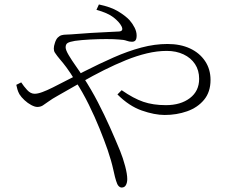

<svg xmlns="http://www.w3.org/2000/svg" viewBox="-20 -792 1040 860"><path d="M412 -748 423 -772Q476 -761 508.5 -741.5Q541 -722 560 -702Q574 -686 583 -668Q592 -650 592 -633Q592 -618 587 -611.5Q582 -605 571 -605Q559 -605 547 -609.5Q535 -614 513 -615Q492 -617 456.5 -617Q421 -617 383 -615Q345 -613 316 -609Q292 -605 283 -599.5Q274 -594 274 -580Q274 -568 288 -544.5Q302 -521 320.5 -495Q339 -469 352 -448Q389 -391 418.5 -334Q448 -277 472.5 -222Q497 -167 518 -116Q531 -84 540.5 -48Q550 -12 550 10Q550 26 544 37Q538 48 525 48Q518 48 511.5 41.5Q505 35 500 18Q496 7 487.5 -32Q479 -71 462 -121Q447 -164 426 -216Q405 -268 378 -323Q351 -378 318 -429Q294 -468 278 -489.5Q262 -511 248 -527Q236 -541 226 -556Q216 -571 226 -600Q231 -616 239 -624Q247 -632 256.5 -634.5Q266 -637 277 -637Q288 -637 298 -638Q345 -642 388 -644.5Q431 -647 464.5 -648.5Q498 -650 514 -651Q535 -653 524 -675Q514 -694 488.5 -714Q463 -734 412 -748ZM75 -423Q86 -406 101.5 -389Q117 -372 135 -372Q149 -372 169.5 -379.5Q190 -387 216 -400Q290 -438 358 -472.5Q426 -507 489.5 -535Q553 -563 613 -579Q673 -595 730 -595Q788 -595 831 -575Q874 -555 898.5 -518.5Q923 -482 923 -434Q923 -380 894 -345Q865 -310 818 -293.5Q771 -277 718 -277Q672 -277 615 -297Q558 -317 506 -369L525 -388Q578 -351 622 -336Q666 -321 723 -321Q789 -321 830.5 -352.5Q872 -384 872 -439Q872 -477 853.5 -505Q835 -533 802 -548.5Q769 -564 727 -564Q684 -564 638 -553Q592 -542 544 -522.5Q496 -503 446 -478Q396 -453 344.5 -423.5Q293 -394 240 -364Q213 -349 197.5 -337.5Q182 -326 171.5 -319.5Q161 -313 147 -313Q136 -313 120 -321.5Q104 -330 89.5 -343.5Q75 -357 67 -370Q61 -381 58 -391.5Q55 -402 53 -412Z"/></svg>

Font: Noto Serif TC
Style: Regular
Weight: 200
Designer: Ryoko NISHIZUKA 西塚涼子 (kana & ideographs); Frank Grießhammer (Latin, Greek & Cyrillic); Wenlong ZHANG 张文龙 (bopomofo); San
Foundry: Adobe
Version: Version 2.001;hotconv 1.1.0;makeotfexe 2.6.0